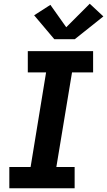

<svg xmlns="http://www.w3.org/2000/svg" viewBox="-20 -1009 574 1029"><path d="M30 0V-114H144L227 -621H129V-735H479V-621H366L282 -114H380V0ZM271 -799 163 -927 250 -983 335 -863 461 -989 534 -921 381 -799Z"/></svg>

Font: Iosevka Curly Heavy Oblique
Style: Regular
Weight: 900
Italic angle: -9°
Monospace: yes
Designer: Belleve Invis
Foundry: Belleve Invis
Version: Version 11.1.0; ttfautohint (v1.8.3)